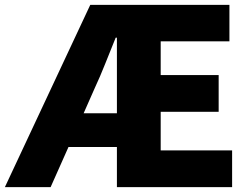

<svg xmlns="http://www.w3.org/2000/svg" viewBox="-39 -765 1029 785"><path d="M-19 0 330 -745H899V-596H618V-458H855V-308H618V-150H910V0H439V-164H241L168 0ZM303 -302H439V-611H434Q412 -557 391 -504Q370 -451 348 -404Z"/></svg>

Font: Source Han Sans TC Heavy
Style: Regular
Weight: 900
Designer: Ryoko NISHIZUKA Ë•øÂ°öÊ∂ºÂ≠ê (kana, bopomofo & ideographs); Paul D. Hunt (Latin, Greek & Cyrillic); Sandoll Communicatio
Foundry: Adobe
Version: Version 2.004;hotconv 1.0.118;makeotfexe 2.5.65603